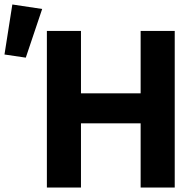

<svg xmlns="http://www.w3.org/2000/svg" viewBox="-36 -836 876 856"><path d="M79 -579 -16 -593 19 -816 152 -796ZM173 0V-698H325V-420H591V-698H743V0H591V-286H325V0Z"/></svg>

Font: Anuphan
Style: Bold
Weight: 700
Designer: Mike Abbink, Paul van der Laan, Pieter van Rosmalen, Mint Tantisuwanna
Foundry: Bold Monday; Cadson Demak
Version: Version 3.002;hotconv 1.0.109;makeotfexe 2.5.65596